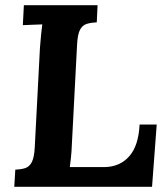

<svg xmlns="http://www.w3.org/2000/svg" viewBox="-20 -720 646 740"><path d="M356 -700 353 -634Q331 -633 314.5 -628Q298 -623 288.5 -605.5Q279 -588 277 -547L257 -164Q256 -137 253.5 -113Q251 -89 249 -76H383Q442 -77 478 -117.5Q514 -158 518 -240H584L566 0H35L39 -66Q61 -67 77 -72Q93 -77 102.5 -95Q112 -113 114 -153L134 -536Q136 -563 138.5 -588Q141 -613 143 -626Q127 -625 103 -624.5Q79 -624 68 -623L72 -700Z"/></svg>

Font: Lora Italic
Style: Italic
Weight: 400
Italic angle: -3°
Designer: Olga Karpushina, Alexei Vanyashin (Cyrillic)
Foundry: Cyreal
Version: Version 2.210; ttfautohint (v1.8.1.43-b0c9)